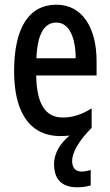

<svg xmlns="http://www.w3.org/2000/svg" viewBox="-20 -569 468 817"><path d="M287 116C287 79 316 29 370 -25V-108C327 -81 289 -69 247 -69C172 -69 136 -128 134 -248H391V-309C391 -447 333 -549 220 -549C102 -549 40 -449 40 -266C40 -106 96 10 238 10C251 10 264 9 276 8C239 38 210 81 210 129C210 192 241 228 309 228C328 228 350 225 366 220V154C358 157 341 161 328 161C302 161 287 146 287 116ZM220 -473C276 -473 302 -406 302 -321H135C139 -426 169 -473 220 -473Z"/></svg>

Font: Noto Sans Gurmukhi UI ExtraCondensed Medium
Style: Regular
Weight: 500
Width: 2
Designer: Jelle Bosma - Monotype Design Team
Foundry: Monotype Imaging Inc.
Version: Version 2.004